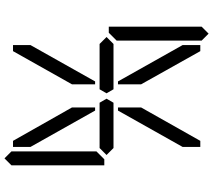

<svg xmlns="http://www.w3.org/2000/svg" viewBox="-67 -928 950 856"><g transform="rotate(90 408.0 -500.0)"><path d="M378 -531 396 -500 378 -469H377H356H355H245H181H176L145 -500L176 -531H181H228H355H356H377ZM356 -346 208 -83H181V-161L343 -449H356ZM181 -839V-918H208L356 -654V-551H343ZM99 -924 130 -955 161 -924V-918V-875V-545L126 -510H99ZM658 -513 671 -500 640 -469H638H635H461H459H439H438L420 -500L438 -531H461H584H640ZM608 -918H635V-839L473 -551H459V-654ZM635 -161V-83H608L459 -346V-449H473ZM717 -76 686 -45 655 -76V-83V-125V-455L690 -490H717Z"/></g></svg>

Font: DSEG14 Classic
Style: Light
Weight: 300
Designer: Keshikan(Twitter:@keshinomi_88pro)
Version: Version 0.46